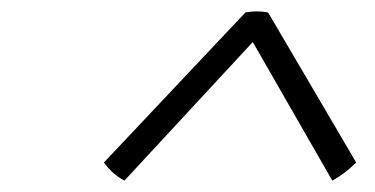

<svg xmlns="http://www.w3.org/2000/svg" viewBox="-20 -860 660 338"><path d="M452 -838 607 -574Q597 -564 586.5 -556Q576 -548 565 -542L425 -786L199 -542Q177 -554 163 -574L412 -838Q432 -842 452 -838Z"/></svg>

Font: Poltawski Nowy Medium
Style: Italic
Weight: 500
Italic angle: -12°
Version: Version 1.001;gftools[0.9.25]